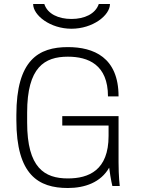

<svg xmlns="http://www.w3.org/2000/svg" viewBox="-20 -932 717 962"><path d="M338 -788C445 -788 531 -855 531 -912H475C458 -862 403 -837 338 -837C273 -837 218 -862 202 -912H146C146 -855 232 -788 338 -788ZM524 -303V-251C524 -79 425 -38 320 -38C203 -38 116 -91 116 -318V-368C116 -595 203 -648 320 -648C422 -648 521 -608 521 -449H574C574 -645 449 -696 320 -696C173 -696 62 -631 62 -356V-330C62 -55 173 10 320 10C405 10 485 -18 527 -92C535 -30 543 0 543 0H580C580 0 574 -48 574 -119V-350H292V-303Z"/></svg>

Font: Chivo Light
Style: Regular
Weight: 300
Designer: Hector Gatti
Foundry: Omnibus-Type
Version: Version 1.003;PS 001.003;hotconv 1.0.70;makeotf.lib2.5.58329